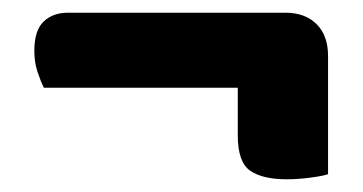

<svg xmlns="http://www.w3.org/2000/svg" viewBox="-20 -456 571 302"><path d="M429 -436Q460 -436 478 -418Q496 -400 496 -368V-182Q487 -179 467.5 -176.5Q448 -174 431 -174Q393 -174 373.5 -187.5Q354 -201 354 -243V-318H49Q44 -328 39 -343Q34 -358 34 -376Q34 -408 48.5 -422Q63 -436 87 -436Z"/></svg>

Font: Baloo Paaji 2
Style: Bold
Weight: 700
Designer: Shuchita Grover, Noopur Datye and Ek Type
Foundry: Ek Type
Version: Version 1.640;hotconv 1.0.111;makeotfexe 2.5.65597; ttfautoh